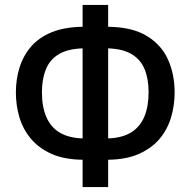

<svg xmlns="http://www.w3.org/2000/svg" viewBox="-20 -744 769 774"><path d="M416 -636Q513 -635 572 -599Q631 -563 657.5 -503.5Q684 -444 684 -371Q684 -319 669.5 -270.5Q655 -222 623.5 -184.5Q592 -147 541 -124Q490 -101 416 -100V10H313V-100Q238 -101 187 -124Q136 -147 104 -185.5Q72 -224 58 -272Q44 -320 44 -371Q44 -425 59 -472.5Q74 -520 105.5 -556.5Q137 -593 188.5 -614Q240 -635 313 -636V-724H416ZM313 -549Q253 -547 217 -525.5Q181 -504 165 -464.5Q149 -425 149 -372Q149 -314 166.5 -273Q184 -232 220 -210Q256 -188 313 -186ZM416 -186Q473 -188 509 -210.5Q545 -233 562 -274Q579 -315 579 -372Q579 -426 563 -465Q547 -504 511 -525.5Q475 -547 416 -549Z"/></svg>

Font: Noto Sans Display SemiCondensed Medium
Style: Regular
Weight: 500
Width: 4
Designer: Monotype Design Team
Foundry: Monotype Imaging Inc.
Version: Version 2.003